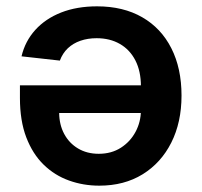

<svg xmlns="http://www.w3.org/2000/svg" viewBox="-20 -576 633 603"><path d="M284.8 -556.1Q367.2 -556.1 426.7 -521.8Q486.2 -487.6 518.1 -424.5Q550.1 -361.5 550.1 -275.9Q550.1 -191.8 517.9 -128Q485.8 -64.3 427.9 -28.6Q370 7.1 291.9 7.1Q241.5 7.1 196.6 -9.1Q151.6 -25.2 117 -58.9Q82.4 -92.7 62.5 -144.7Q42.6 -196.7 42.6 -268.5V-307.9H489.7V-221.2H165.8Q166.2 -184.3 181.6 -155.4Q197.1 -126.4 225.1 -109.7Q253.2 -93 290.1 -93Q329.9 -93 359.6 -112Q389.2 -131 405.7 -161.9Q422.2 -192.8 422.6 -229V-304.7Q422.6 -352.3 405.2 -386.2Q387.8 -420.1 356.5 -438Q325.3 -456 283.4 -456Q255.7 -456 232.6 -448Q209.5 -440 193 -424.4Q176.5 -408.7 168 -385.7L47.6 -399.1Q58.9 -446.7 90.9 -482.1Q122.9 -517.4 172.2 -536.8Q221.6 -556.1 284.8 -556.1Z"/></svg>

Font: InterMG SemiBold
Style: Regular
Weight: 600
Designer: Rasmus Andersson
Foundry: rsms
Version: Version 3.019;December 26, 2023;FontCreator 15.0.0.2955 64-b